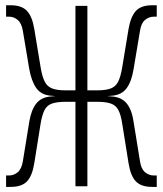

<svg xmlns="http://www.w3.org/2000/svg" viewBox="-20 -716 626 738"><path d="M3.4 2.4V-41.5H14.6Q33.2 -41.5 48.1 -54Q63 -66.4 67.9 -96.2L92.3 -246.6Q99.6 -292.5 118.9 -317.4Q138.2 -342.3 175.3 -345.2L193.4 -346.7L175.3 -348.1Q138.2 -351.1 119.4 -377.7Q100.6 -404.3 92.3 -451.7L67.9 -597.2Q63 -627 48.1 -639.4Q33.2 -651.9 14.6 -651.9H3.4V-695.8H21Q63.5 -695.8 83.7 -674.1Q104 -652.3 111.8 -604.5L136.2 -457Q142.1 -421.4 151.9 -402.3Q161.6 -383.3 180.4 -376Q199.2 -368.7 232.9 -368.7H270V-693.4H315.9V-368.7H353Q386.7 -368.7 405.8 -376Q424.8 -383.3 434.3 -402.3Q443.8 -421.4 449.7 -457L474.1 -604.5Q482.4 -652.3 502.4 -674.1Q522.5 -695.8 564.9 -695.8H582.5V-651.9H571.3Q552.7 -651.9 537.6 -639.4Q522.5 -627 518.1 -597.2L493.7 -451.7Q486.3 -404.3 467.3 -377.7Q448.2 -351.1 410.6 -348.1L392.6 -346.7L410.6 -345.2Q448.2 -342.3 467.8 -317.4Q487.3 -292.5 493.7 -246.6L518.1 -96.2Q522.5 -66.4 537.6 -54Q552.7 -41.5 571.3 -41.5H582.5V2.4H564.9Q522.5 2.4 502.2 -18.8Q481.9 -40 474.1 -88.9L449.7 -241.2Q444.3 -275.9 434.6 -293.7Q424.8 -311.5 405.8 -318.1Q386.7 -324.7 353 -324.7H315.9V0H270V-324.7H232.9Q199.2 -324.7 180.2 -318.1Q161.1 -311.5 151.6 -293.7Q142.1 -275.9 136.2 -241.2L111.8 -88.9Q104 -40 83.7 -18.8Q63.5 2.4 21 2.4Z"/></svg>

Font: Cascadia Code ExtraLight
Style: Regular
Weight: 200
Monospace: yes
Designer: Aaron Bell
Foundry: Saja Typeworks
Version: Version 2407.024; ttfautohint (v1.8.4)